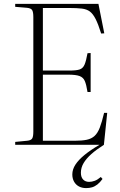

<svg xmlns="http://www.w3.org/2000/svg" viewBox="-20 -743 616 985"><path d="M422 222Q401 222 385 213.5Q369 205 360 189Q351 173 351 152Q351 126 367 101.5Q383 77 413.5 52Q444 27 490 0H58V-15L120 -21Q139 -23 145 -32.5Q151 -42 151 -68V-655Q151 -681 145 -691Q139 -701 118 -703L58 -708V-723H485L515 -572L499 -571Q484 -619 470.5 -645.5Q457 -672 441 -684Q425 -696 399.5 -699Q374 -702 336 -702H200V-381H336Q373 -381 389.5 -387Q406 -393 414 -412Q422 -431 429 -470L445 -471V-271H429Q423 -309 415 -327.5Q407 -346 388 -353Q369 -360 330 -360H200V-21H366Q401 -21 425 -26Q449 -31 465 -45.5Q481 -60 492 -88.5Q503 -117 514 -164H530L513 0Q475 24 449 47Q423 70 409 93.5Q395 117 395 143Q395 166 406.5 178Q418 190 437 190Q451 190 466 184.5Q481 179 497 165L506 175Q493 193 479.5 203.5Q466 214 452 218Q438 222 422 222Z"/></svg>

Font: Literata 60pt ExtraLight
Style: Regular
Weight: 250
Designer: Latin by Veronika Burian and Jose Scaglione. Greek by Irene Vlachou. Cyrillic by Vera Evstafieva.
Foundry: TypeTogether
Version: Version 3.103;gftools[0.9.29]